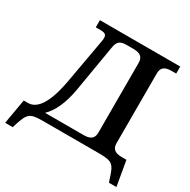

<svg xmlns="http://www.w3.org/2000/svg" viewBox="-181 -868 1146 1161"><g transform="rotate(30 392.5 -288.0)"><path d="M64 -49H34L4 124H57L62 107C92 16 100 0 195 0H590C686 0 694 16 723 107L729 124H781L751 -49H718C670 -49 649 -67 649 -107V-593C649 -633 670 -651 718 -651H751V-700H190V-650H224C267 -650 270 -633 263 -593L208 -285C173 -89 112 -49 64 -49ZM183 -49C227 -91 262 -162 280 -268L335 -593C342 -633 356 -651 404 -651H453C501 -651 522 -633 522 -593V-107C522 -67 501 -49 453 -49Z"/></g></svg>

Font: LT Superior Serif Semibold
Style: Regular
Weight: 600
Designer: Daniel Lyons
Foundry: LyonsType
Version: Version 2.120;FEAKit 1.0